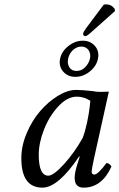

<svg xmlns="http://www.w3.org/2000/svg" viewBox="-20 -852 548 882"><path d="M456 -830Q461 -832 467 -832Q492 -832 507 -811L508 -801L398 -703Q380 -686 371 -686Q367 -686 364 -689.5Q361 -693 362 -698Q364 -707 376 -723ZM410 -433Q417 -431 426.5 -430.5Q436 -430 443.5 -430Q451 -430 462.5 -430.5Q474 -431 480 -431L411 -120Q401 -72 401 -64Q401 -56 405 -53Q409 -50 413 -50Q430 -50 469 -103Q482 -103 492 -87Q448 10 364 10Q323 10 323 -35Q323 -57 333 -90L346 -132L344 -134Q247 10 175 10Q78 10 78 -125Q78 -182 102.5 -240Q127 -298 164 -341Q201 -384 245.5 -411.5Q290 -439 330 -439Q356 -439 410 -433ZM360 -219Q371 -247 380 -289.5Q389 -332 392 -361L395 -389Q365 -408 333 -408Q289 -408 247.5 -363Q206 -318 182 -256.5Q158 -195 158 -141Q158 -45 202 -45Q226 -45 274.5 -98.5Q323 -152 360 -219ZM354 -638Q339 -638 326 -630Q313 -622 304.5 -609.5Q296 -597 293 -582Q288 -560 298.5 -543Q309 -526 331.5 -526Q354 -526 371 -543Q388 -560 393 -582Q396 -594 394 -604Q392 -614 387 -621.5Q382 -629 373.5 -633.5Q365 -638 354 -638ZM360 -665Q395 -665 416 -641Q437 -617 430 -582Q423 -548 392.5 -523.5Q362 -499 326 -499Q291 -499 270 -523.5Q249 -548 256 -582Q263 -616 294 -640.5Q325 -665 360 -665Z"/></svg>

Font: Linux Libertine O
Style: Italic
Weight: 400
Italic angle: -12°
Designer: Philipp H. Poll
Foundry: Philipp H. Poll
Version: Version 5.1.6